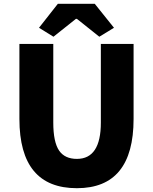

<svg xmlns="http://www.w3.org/2000/svg" viewBox="-20 -975 803 1009"><path d="M82 -350V-744H260V-331Q260 -228 291 -183Q321 -140 384 -140Q510 -140 510 -331V-744H682V-350Q682 14 384 14Q82 14 82 -350ZM284 -955H478L579 -829L502 -782L384 -876H379L261 -782L185 -829Z"/></svg>

Font: Source Han Sans CN Heavy
Style: Bold
Weight: 900
Designer: Ryoko NISHIZUKA (kana & ideographs); Paul D. Hunt (Latin, Greek & Cyrillic); Wenlong ZHANG (bopomofo); Sandoll Communica
Foundry: Adobe Systems Incorporated
Version: Version 1.000;PS 1;hotconv 1.0.78;makeotf.lib2.5.61930